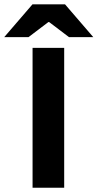

<svg xmlns="http://www.w3.org/2000/svg" viewBox="-75 -875 455 895"><path d="M76.8 0V-651.8H224.2V0ZM-55.4 -701.8 76.3 -854.7H228.2L359.9 -701.8H246.8L154.3 -772H150.3L57.7 -701.8Z"/></svg>

Font: SourceSans3VF
Style: Regular
Weight: 200
Designer: Paul D. Hunt
Foundry: Adobe
Version: Version 3.052;hotconv 1.1.0;makeotfexe 2.6.0